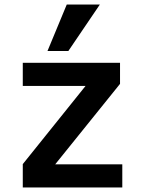

<svg xmlns="http://www.w3.org/2000/svg" viewBox="-20 -827 640 847"><path d="M519.5 0H80.5V-103L357.5 -448H80.5V-550H509.5V-457L223.5 -102H519.5ZM420.5 -807 281.5 -602H189.5L274.5 -807Z"/></svg>

Font: JuliaMono Latin
Style: Bold
Weight: 700
Monospace: yes
Designer: cormullion
Foundry: corm
Version: Version 0.038; ttfautohint (v1.8)